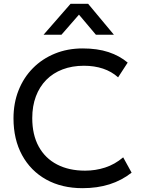

<svg xmlns="http://www.w3.org/2000/svg" viewBox="-20 -968 737 1003"><path d="M411 15Q302.5 15 221.2 -30.2Q140 -75.5 95.2 -157.8Q50.5 -240 50.5 -350Q50.5 -429.5 77 -496.2Q103.5 -563 152 -612Q200.5 -661 266.8 -688Q333 -715 411.5 -715Q489 -715 547 -695.8Q605 -676.5 647 -641L597 -564Q563 -594.5 518 -609.5Q473 -624.5 418.5 -624.5Q357 -624.5 307 -605.5Q257 -586.5 221.8 -550.8Q186.5 -515 167.5 -464.5Q148.5 -414 148.5 -351Q148.5 -264 182.2 -202.5Q216 -141 278 -108.8Q340 -76.5 424.5 -76.5Q479 -76.5 529.2 -92.8Q579.5 -109 623.5 -146L667.5 -66Q616 -25.5 552.2 -5.2Q488.5 15 411 15ZM207.5 -786.5 348.5 -948H440.5L575 -786.5H481L392.5 -891.5L301 -786.5Z"/></svg>

Font: Geologica Cursive Light
Style: Regular
Weight: 300
Designer: Sindre Bremnes, Frode Helland
Foundry: Monokrom Skriftforlag AS
Version: Version 1.010;gftools[0.9.28]